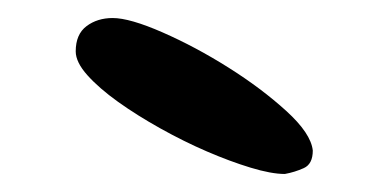

<svg xmlns="http://www.w3.org/2000/svg" viewBox="-20 -777 418 213"><path d="M296 -584Q281 -584 258 -591Q235 -598 209.5 -609Q184 -620 158 -634.5Q132 -649 111 -664Q90 -679 77 -693.5Q64 -708 64 -720Q64 -739 76 -748Q88 -757 105 -757Q124 -757 160.5 -741Q197 -725 233.5 -702Q270 -679 297.5 -654Q325 -629 327 -610Q327 -595 317 -590.5Q307 -586 296 -584Z"/></svg>

Font: Sniglet
Style: Regular
Weight: 400
Designer: Haley Fiege
Foundry: Haley Fiege, Pablo Impallari, Brenda Gallo
Version: Version 2.000; ttfautohint (v0.95) -l 8 -r 50 -G 200 -x 14 -